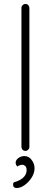

<svg xmlns="http://www.w3.org/2000/svg" viewBox="-20 -760 256 967"><path d="M128 -20Q128 -12 122 -6Q116 0 108 0Q99 0 93.5 -6Q88 -12 88 -20V-720Q88 -728 94 -734Q100 -740 108 -740Q117 -740 122.5 -734Q128 -728 128 -720ZM154 87Q154 112 139 135Q124 158 103.5 172.5Q83 187 64 187Q57 187 51.5 183.5Q46 180 46 169Q46 158 53.5 157Q61 156 77 148Q95 139 104.5 126Q114 113 114 97Q114 83 107.5 76.5Q101 70 93 70Q86 70 79 72.5Q72 75 67 79Q63 74 60.5 68Q58 62 59 56Q61 44 74 35Q87 26 103 26Q125 26 139.5 45.5Q154 65 154 87Z"/></svg>

Font: Quicksand Light Light
Style: Regular
Weight: 300
Version: Version 3.006